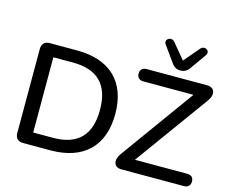

<svg xmlns="http://www.w3.org/2000/svg" viewBox="-124 -1128 1582 1309"><g transform="rotate(15 666.5 -473.5)"><path d="M1045 -755C1070 -755 1091 -765 1107 -788L1187 -901C1211 -935 1164 -965 1137 -933L1045 -825L955 -933C928 -965 880 -934 903 -901L984 -788C1000 -765 1020 -755 1045 -755ZM331 0C563 0 694 -126 694 -353C694 -580 563 -705 331 -705H138C102 -705 82 -685 82 -649V-56C82 -20 102 0 138 0ZM1271 0C1302 0 1318 -16 1318 -44C1318 -73 1302 -87 1271 -87H904L1280 -606C1318 -658 1302 -705 1248 -705H823C793 -705 776 -689 776 -662C776 -633 793 -618 823 -618H1175L800 -99C763 -48 778 0 831 0ZM186 -618H325C499 -618 586 -530 586 -353C586 -176 500 -87 325 -87H186Z"/></g></svg>

Font: Nunito SemiBold
Style: Regular
Weight: 600
Designer: Vernon Adams
Foundry: Vernon Adams
Version: Version 3.602